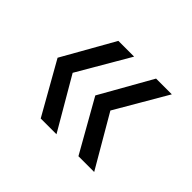

<svg xmlns="http://www.w3.org/2000/svg" viewBox="-88 -601 612 612"><g transform="rotate(45 217.5 -295.0)"><path d="M215 -120H144L45 -295L144 -470H215L113 -295ZM385 -120H314L215 -295L314 -470H385L283 -295Z"/></g></svg>

Font: Poppins Light
Style: Regular
Weight: 300
Designer: Ninad Kale (Devanagari), Jonny Pinhorn (Latin)
Version: Version 5.002